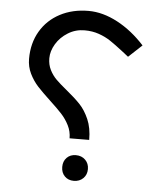

<svg xmlns="http://www.w3.org/2000/svg" viewBox="-53 -606 706 834"><g transform="rotate(5 300.0 -189.5)"><path d="M166.5 -157.5Q131.5 -190 110.2 -213.2Q89 -236.5 74.5 -266.2Q60 -296 60 -330.5Q60 -398.5 90.5 -450.5Q121 -502.5 175.5 -531.2Q230 -560 300 -560Q362 -560 426.5 -525.8Q491 -491.5 546 -431L487.5 -376.5L459.5 -398.5Q426 -424.5 403.5 -439.5Q381 -454.5 352.5 -464.5Q324 -474.5 290 -474.5Q250.5 -474.5 217.8 -454.2Q185 -434 166.2 -402.8Q147.5 -371.5 147.5 -340.5Q147.5 -312.5 158.8 -290Q170 -267.5 187 -250.5Q204 -233.5 233.5 -209.5Q271.5 -178.5 294.8 -154Q318 -129.5 334.5 -91.8Q351 -54 351 -2L265.5 -1.5Q265.5 -31.5 252.2 -57.8Q239 -84 219.5 -105.2Q200 -126.5 166.5 -157.5ZM244.5 125Q244.5 100 259.8 84.5Q275 69 299.5 69Q324.5 69 340.5 84.8Q356.5 100.5 356.5 125Q356.5 149.5 340.5 165.2Q324.5 181 299.5 181Q275 181 259.8 165.5Q244.5 150 244.5 125Z"/></g></svg>

Font: JuliaMono Medium
Style: Regular
Weight: 500
Monospace: yes
Designer: cormullion
Foundry: corm
Version: Version 0.054; ttfautohint (v1.8.4)